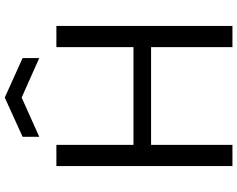

<svg xmlns="http://www.w3.org/2000/svg" viewBox="-115 -882 997 807"><g transform="rotate(-90 383.5 -478.5)"><path d="M89 -740H178V-416H589V-740H678V0H589V-342H178V0H89ZM212 -882 377 -957 543 -882V-812L377 -886L212 -812Z"/></g></svg>

Font: Encode Sans Normal
Style: Regular
Weight: 400
Designer: Pablo Impallari, Andres Torresi
Foundry: Pablo Impallari, Andres Torresi
Version: Version 1.000; ttfautohint (v1.00) -l 8 -r 50 -G 200 -x 14 -